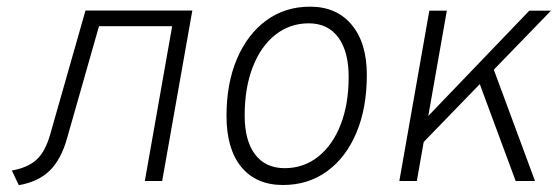

<svg xmlns="http://www.w3.org/2000/svg" viewBox="-20 -543 1678 576"><path d="M36.5 12.5 15.5 -31.5Q62 -39.5 88.8 -63.2Q115.5 -87 130.5 -139.5L236.5 -511.5H557L466.5 0H414.5L496.5 -464.5H277L181 -127.5Q163 -64 128.8 -30.8Q94.5 2.5 36.5 12.5Z M829 12Q748.5 12 704 -42Q659.5 -96 659.5 -195.5Q659.5 -293 691 -366.8Q722.5 -440.5 779 -481.8Q835.5 -523 910 -523Q990 -523 1035.2 -468.5Q1080.5 -414 1080.5 -318.5Q1080.5 -219 1049.2 -144.8Q1018 -70.5 961.2 -29.2Q904.5 12 829 12ZM834 -38.5Q891 -38.5 934.5 -73Q978 -107.5 1002 -169.2Q1026 -231 1026 -312.5Q1026 -388.5 994.8 -430.8Q963.5 -473 906.5 -473Q849 -473 805.5 -438.2Q762 -403.5 738 -341.2Q714 -279 714 -196.5Q714 -121 745.2 -79.8Q776.5 -38.5 834 -38.5Z M1221 -86 1233.5 -162.5 1568 -511H1633ZM1178 0 1268 -511H1320.5L1230.5 0ZM1527 0 1412 -310.5 1454 -354 1585 0Z"/></svg>

Font: Overpass ExtraLight
Style: Italic
Weight: 250
Italic angle: -10°
Designer: Delve Withrington, Dave Bailey, Thomas Jockin
Foundry: Delve Fonts LLC
Version: Version 4.000